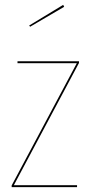

<svg xmlns="http://www.w3.org/2000/svg" viewBox="-20 -770 373 790"><path d="M305 -511 37 -8H297V0H28V-7L296 -510H52V-518H305ZM244 -742 104 -660 100 -665 240 -750Z"/></svg>

Font: Fira Sans Compressed Eight
Style: Regular
Weight: 100
Width: 1
Designer: bBox Type GmbH & Carrois Corporate GbR & Edenspiekermann AG
Foundry: bBox Type GmbH & Carrois Corporate GbR & Edenspiekermann AG
Version: Version 4.301